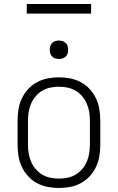

<svg xmlns="http://www.w3.org/2000/svg" viewBox="-20 -929 590 961"><path d="M275 12Q247 12 218.5 6.5Q190 1 165 -12.5Q140 -26 120.5 -47.5Q101 -69 89 -94.5Q77 -120 72.5 -148.5Q68 -177 68 -205V-325Q68 -353 72.5 -381.5Q77 -410 89 -435.5Q101 -461 120.5 -482.5Q140 -504 165 -517.5Q190 -531 218.5 -536.5Q247 -542 275 -542Q303 -542 331.5 -536.5Q360 -531 385 -517.5Q410 -504 429.5 -482.5Q449 -461 461 -435.5Q473 -410 477.5 -381.5Q482 -353 482 -325V-205Q482 -177 477.5 -148.5Q473 -120 461 -94.5Q449 -69 429.5 -47.5Q410 -26 385 -12.5Q360 1 331.5 6.5Q303 12 275 12ZM275 -35Q297 -35 318.5 -39.5Q340 -44 358.5 -55Q377 -66 391.5 -83Q406 -100 414.5 -120Q423 -140 426.5 -161.5Q430 -183 430 -205V-325Q430 -347 426.5 -368.5Q423 -390 414.5 -410Q406 -430 391.5 -447Q377 -464 358.5 -475Q340 -486 318.5 -490.5Q297 -495 275 -495Q253 -495 231.5 -490.5Q210 -486 191.5 -475Q173 -464 158.5 -447Q144 -430 135.5 -410Q127 -390 123.5 -368.5Q120 -347 120 -325V-205Q120 -183 123.5 -161.5Q127 -140 135.5 -120Q144 -100 158.5 -83Q173 -66 191.5 -55Q210 -44 231.5 -39.5Q253 -35 275 -35ZM275 -634Q266 -634 257 -636.5Q248 -639 241 -646Q234 -653 231.5 -662Q229 -671 229 -680Q229 -689 231.5 -698Q234 -707 241 -714Q248 -721 257 -723.5Q266 -726 275 -726Q284 -726 293 -723.5Q302 -721 309 -714Q316 -707 318.5 -698Q321 -689 321 -680Q321 -671 318.5 -662Q316 -653 309 -646Q302 -639 293 -636.5Q284 -634 275 -634ZM436 -861H114V-909H436Z"/></svg>

Font: Lode Dark Term
Style: Regular
Weight: 400
Monospace: yes
Designer: Belleve Invis
Foundry: Belleve Invis
Version: Version 29.2.0